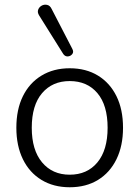

<svg xmlns="http://www.w3.org/2000/svg" viewBox="-20 -782 588 810"><path d="M274 8Q206 8 155 -23Q104 -54 76.5 -110.5Q49 -167 49 -243Q49 -320 76.5 -376Q104 -432 155 -463Q206 -494 274 -494Q343 -494 393.5 -463Q444 -432 471.5 -376Q499 -320 499 -243Q499 -167 471.5 -110.5Q444 -54 393.5 -23Q343 8 274 8ZM274 -45Q348 -45 391 -97Q434 -149 434 -243Q434 -338 391 -389Q348 -440 274 -440Q201 -440 157.5 -389Q114 -338 114 -243Q114 -149 157.5 -97Q201 -45 274 -45ZM247 -554 145 -717Q137 -730 141 -741Q145 -752 155.5 -758Q166 -764 178.5 -761.5Q191 -759 198 -744L285 -576Q292 -563 285 -554Q278 -545 266.5 -544Q255 -543 247 -554Z"/></svg>

Font: Chiron GoRound TC L
Style: Regular
Weight: 300
Designer: Ryoko NISHIZUKA 西塚涼子 (kana, bopomofo & ideographs); Paul D. Hunt (Latin, Greek & Cyrillic); Sandoll Communications 산돌커뮤니
Foundry: Adobe
Version: Version 1.000;hotconv 1.1.1;makeotfexe 2.6.0